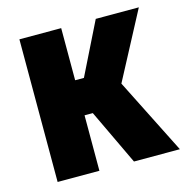

<svg xmlns="http://www.w3.org/2000/svg" viewBox="-87 -636 698 719"><g transform="rotate(-15 262.0 -276.5)"><path d="M50 0V-553H212V-351H246L346 -553H513L376 -294L524 0H346L244 -215H212V0Z"/></g></svg>

Font: Noto Sans ExtraCondensed Black
Style: Regular
Weight: 900
Width: 2
Designer: Monotype Design Team
Foundry: Monotype Imaging Inc.
Version: Version 2.013; ttfautohint (v1.8.4.7-5d5b)